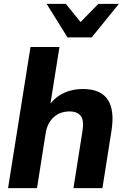

<svg xmlns="http://www.w3.org/2000/svg" viewBox="-20 -981 653 1001"><path d="M22 0ZM22 0 139 -736H290L243 -441Q273 -479 316.5 -498Q360 -517 412 -517Q596 -517 561 -298L514 0H363L410 -298Q419 -353 401 -376.5Q383 -400 343 -400Q292 -400 259 -369Q226 -338 218 -286L173 0ZM332 -786 223 -961H323L400 -866L493 -961H600L458 -786Z"/></svg>

Font: Winston
Style: Bold Italic
Weight: 700
Italic angle: -9°
Designer: Original fonts by Vernon Adams / Changes by Cristiano Sobral
Foundry: Original fonts by Vernon Adams / Changes by Cristiano Sobral
Version: Version 2.503;July 17, 2020;FontCreator 13.0.0.2655 64-bit